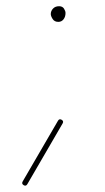

<svg xmlns="http://www.w3.org/2000/svg" viewBox="-20 -492 333 611"><path d="M141.6 -447.3Q141.6 -457 148.7 -464.6Q155.8 -472.2 168 -472.2Q178.7 -472.2 183.6 -464.6Q188.5 -457 188.5 -450.7Q188.5 -438.5 182.1 -430.4Q175.8 -422.4 165.5 -422.4Q153.3 -422.4 147.5 -431.6Q141.6 -440.9 141.6 -447.3ZM55.2 97.2Q47.9 92.8 52.2 85.4L164.6 -107.9Q168.9 -115.2 176.3 -110.8Q183.6 -106.4 179.2 -99.1L66.9 94.2Q62.5 101.6 55.2 97.2Z"/></svg>

Font: Mikhak-DS1-FD Thin
Style: Regular
Weight: 100
Designer: Amin Abedi
Version: Version 3.2